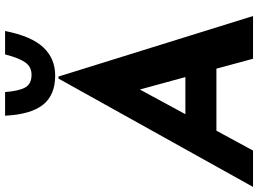

<svg xmlns="http://www.w3.org/2000/svg" viewBox="-169 -865 1015 755"><g transform="rotate(-90 338.5 -487.5)"><path d="M446 -144H202L124 0H-19L407 -765H415L653 0H485ZM413 -266 364 -445 267 -266ZM261 -975H354Q358 -921 372 -896Q386 -871 422 -871Q453 -871 470.5 -895.5Q488 -920 502 -975H594Q574 -872 530 -825Q486 -778 419 -778Q342 -778 304 -826Q266 -874 261 -975Z"/></g></svg>

Font: Josefin Sans
Style: Bold Italic
Weight: 700
Italic angle: -7°
Designer: Santiago Orozco
Foundry: Typemade
Version: Version 2.000